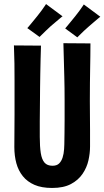

<svg xmlns="http://www.w3.org/2000/svg" viewBox="-20 -921 517 951"><path d="M238 10Q186 10 150.5 -5.5Q115 -21 93 -48.5Q71 -76 61 -112.5Q51 -149 51 -193Q51 -227 51.5 -270Q52 -313 52 -355.5Q52 -398 52 -432Q52 -477 52 -520Q52 -563 51.5 -606.5Q51 -650 49 -696L183 -695Q182 -662 181 -625.5Q180 -589 179.5 -553Q179 -517 178.5 -484.5Q178 -452 178 -426Q178 -397 177.5 -370.5Q177 -344 177 -320.5Q177 -297 177 -277.5Q177 -258 177 -243Q177 -195 182 -163Q187 -131 200.5 -115.5Q214 -100 240 -100Q261 -100 272.5 -111Q284 -122 290 -140.5Q296 -159 297.5 -182.5Q299 -206 299 -230Q299 -240 299.5 -262.5Q300 -285 300 -324Q300 -363 300 -424Q300 -488 298.5 -540.5Q297 -593 296 -634.5Q295 -676 294 -707L428 -706Q428 -673 427.5 -642.5Q427 -612 426.5 -580Q426 -548 425.5 -510Q425 -472 425 -422Q426 -337 426 -277Q426 -217 426 -195Q426 -162 418 -126.5Q410 -91 389 -60Q368 -29 331.5 -9.5Q295 10 238 10ZM176 -738 115 -782Q115 -781 122.5 -790Q130 -799 142 -813.5Q154 -828 166 -843Q176 -855 186 -869Q196 -883 202.5 -892.5Q209 -902 208 -901L290 -840Q290 -841 280.5 -833Q271 -825 257.5 -813.5Q244 -802 232 -792Q222 -783 208 -769.5Q194 -756 184.5 -746.5Q175 -737 176 -738ZM363 -736 303 -780Q302 -779 309.5 -788Q317 -797 329 -811.5Q341 -826 353 -841Q363 -853 373 -867Q383 -881 389.5 -890.5Q396 -900 395 -899L477 -838Q478 -839 468 -831Q458 -823 445 -811.5Q432 -800 420 -790Q409 -781 395 -767.5Q381 -754 371.5 -744.5Q362 -735 363 -736Z"/></svg>

Font: Truculenta ExtraBold
Style: Regular
Weight: 800
Version: Version 1.002